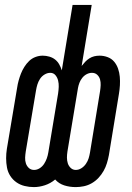

<svg xmlns="http://www.w3.org/2000/svg" viewBox="-20 -755 540 783"><path d="M118 8Q99 8 80.5 3.5Q62 -1 47 -11.5Q32 -22 22 -37.5Q12 -53 8.5 -71.5Q5 -90 5 -109.5Q5 -129 8 -148L50 -398Q52 -412 56 -426.5Q60 -441 65.5 -455Q71 -469 79.5 -482.5Q88 -496 99 -506.5Q110 -517 124.5 -522.5Q139 -528 154 -528Q168 -528 181.5 -524Q195 -520 205 -512Q215 -504 221.5 -492.5Q228 -481 232 -468L276 -735H354L313 -486Q320 -495 327.5 -503Q335 -511 344.5 -517Q354 -523 364.5 -525.5Q375 -528 386 -528Q403 -528 419 -522Q435 -516 445.5 -503.5Q456 -491 461.5 -475Q467 -459 468.5 -442Q470 -425 469 -407.5Q468 -390 465 -372L424 -122Q421 -106 416 -89.5Q411 -73 402.5 -58Q394 -43 382 -30Q370 -17 354.5 -8Q339 1 322 4.5Q305 8 289 8Q264 8 242 1Q220 -6 205 -23Q186 -7 163 0.5Q140 8 118 8ZM289 -62Q301 -62 312 -69Q323 -76 330.5 -87Q338 -98 341.5 -109.5Q345 -121 347 -133L388 -383Q390 -396 390.5 -408Q391 -420 388 -431Q385 -442 376.5 -450Q368 -458 355 -458Q344 -458 333.5 -452.5Q323 -447 315.5 -437.5Q308 -428 304 -417.5Q300 -407 298 -396L255 -137Q253 -124 253 -112Q253 -100 256.5 -89Q260 -78 268.5 -70Q277 -62 289 -62ZM119 -62Q131 -62 142 -69Q153 -76 160 -87Q167 -98 171 -109.5Q175 -121 177 -133L217 -374Q219 -388 219.5 -401Q220 -414 217 -426.5Q214 -439 206 -448.5Q198 -458 185 -458Q173 -458 161.5 -451Q150 -444 143 -433Q136 -422 132.5 -410.5Q129 -399 127 -387L85 -137Q83 -124 82.5 -112Q82 -100 85.5 -89Q89 -78 97.5 -70Q106 -62 119 -62Z"/></svg>

Font: Iosevka Term Oblique
Style: Regular
Weight: 400
Italic angle: -9°
Monospace: yes
Designer: Belleve Invis
Foundry: Belleve Invis
Version: Version 31.4.0